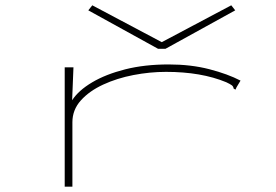

<svg xmlns="http://www.w3.org/2000/svg" viewBox="-20 -703 1040 724"><path d="M224 -449H257L252 -325Q276 -362 327.5 -392.5Q379 -423 452 -441.5Q525 -460 616 -460Q700 -460 769.5 -442Q839 -424 887 -399L872 -374L868 -365L861 -369Q860 -377 854 -381.5Q848 -386 833 -393Q739 -432 606 -432Q545 -432 483 -420Q421 -408 369 -384Q317 -360 285 -324.5Q253 -289 253 -242V1H224ZM328 -683 590 -544 852 -683 867 -664 604 -519H576L313 -664Z"/></svg>

Font: Inconsolata UltraExpanded ExtraLight
Style: Regular
Weight: 200
Width: 9
Monospace: yes
Designer: Raph Levien, Cyreal, Brenton Simpson
Foundry: Raph Levien, Cyreal, Google
Version: Version 3.001; ttfautohint (v1.8.2.53-6de2)